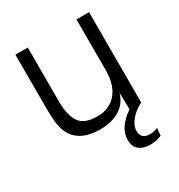

<svg xmlns="http://www.w3.org/2000/svg" viewBox="-171 -633 888 953"><g transform="rotate(-30 273.0 -157.0)"><path d="M238 14Q78 14 61 -128Q57 -164 57 -218V-518H128V-208Q128 -129 155.5 -89Q183 -49 259 -49Q325 -49 366 -95Q407 -141 407 -229V-518H479V0Q441 18 414.5 49Q388 80 388 111Q388 158 441 158Q462 158 484 148L480 191Q450 204 413 204Q376 204 352 185.5Q328 167 328 127Q328 57 412 0L410 -96Q395 -42 349.5 -14Q304 14 238 14Z"/></g></svg>

Font: Nacelle Light
Style: Regular
Weight: 300
Designer: Sora Sagano
Foundry: Sora Sagano
Version: Version 1.000;FEAKit 1.0